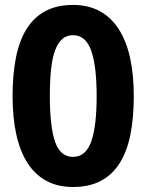

<svg xmlns="http://www.w3.org/2000/svg" viewBox="-20 -745 591 775"><path d="M520 -356.9Q520 -270.5 506.6 -202.6Q493.2 -134.8 463.6 -87.4Q434.1 -40 387.5 -15.1Q340.8 9.8 274.9 9.8Q212.9 9.8 167 -15.1Q121.1 -40 90.8 -87.4Q60.5 -134.8 45.7 -202.6Q30.8 -270.5 30.8 -356.9Q30.8 -443.4 44.2 -511.7Q57.6 -580.1 86.9 -627.4Q116.2 -674.8 162.6 -700Q209 -725.1 274.9 -725.1Q336.4 -725.1 382.3 -700.2Q428.2 -675.3 459 -627.9Q489.7 -580.6 504.9 -512.2Q520 -443.8 520 -356.9ZM181.2 -356.9Q181.2 -234.9 202.1 -173.3Q223.1 -111.8 274.9 -111.8Q325.7 -111.8 347.9 -172.9Q370.1 -233.9 370.1 -356.9Q370.1 -479.5 347.9 -541.3Q325.7 -603 274.9 -603Q249 -603 231.2 -587.4Q213.4 -571.8 202.1 -541Q190.9 -510.3 186 -464.1Q181.2 -418 181.2 -356.9Z"/></svg>

Font: Phetsarath
Style: Bold
Weight: 700
Designer: Danh Hong
Foundry: Danh Hong
Version: Version 1.01